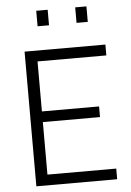

<svg xmlns="http://www.w3.org/2000/svg" viewBox="-60 -943 672 987"><g transform="rotate(-5 276.0 -449.5)"><path d="M87 0V-695H504V-639H149V-381H444V-326H149V-55H504V0ZM165 -819V-899H224V-819ZM366 -819V-899H424V-819Z"/></g></svg>

Font: Titillium Web Light
Style: Regular
Weight: 300
Version: Version 1.002;PS 57.000;hotconv 1.0.70;makeotf.lib2.5.55311